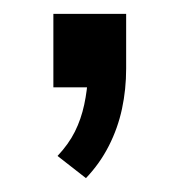

<svg xmlns="http://www.w3.org/2000/svg" viewBox="-20 -126 259 277"><path d="M104 131 63 99Q79 82 88 64Q97 46 101.5 25Q106 4 107 -18L125 0H57V-106H162V-27Q162 3 156 31Q150 59 137 84.5Q124 110 104 131Z"/></svg>

Font: Nunito Sans 10pt Condensed Medium
Style: Regular
Weight: 500
Width: 3
Designer: Vernon Adams
Foundry: Vernon Adams
Version: Version 3.101;gftools[0.9.27]